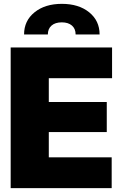

<svg xmlns="http://www.w3.org/2000/svg" viewBox="-20 -973 639 993"><path d="M35.2 0V-727.5H559.6V-568.4H232.4V-445.3H532.2V-290H232.4V-159.2H557.6V0ZM104.5 -794.9Q104.5 -865.7 158.7 -909.4Q212.9 -953.1 299.8 -953.1Q387.2 -953.1 441.2 -909.4Q495.1 -865.7 495.1 -794.9H371.1Q371.1 -824.2 352.1 -840.8Q333 -857.4 299.8 -857.4Q265.6 -857.4 246.6 -840.8Q227.5 -824.2 227.5 -794.9Z"/></svg>

Font: Inter Tight Black
Style: Regular
Weight: 900
Designer: Rasmus Andersson
Foundry: rsms
Version: Version 3.004; ttfautohint (v1.8.4.7-5d5b)